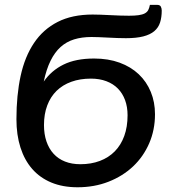

<svg xmlns="http://www.w3.org/2000/svg" viewBox="-20 -784 715 812"><path d="M635.5 -301Q635.5 -234.5 611 -178Q586.5 -121.5 542.8 -80.2Q499 -39 439 -15.5Q379 8 308 8Q245.5 8 197.2 -12Q149 -32 116.2 -69.5Q83.5 -107 66.5 -160.2Q49.5 -213.5 49.5 -280Q49.5 -381 67.2 -462.8Q85 -544.5 123.8 -602.2Q162.5 -660 223.8 -691.2Q285 -722.5 372 -722.5Q386.5 -722.5 405.8 -721.8Q425 -721 445.8 -720Q466.5 -719 487.2 -718.2Q508 -717.5 525.5 -717.5Q550 -717.5 566 -719.8Q582 -722 592 -727.2Q602 -732.5 606.8 -741.2Q611.5 -750 614 -763.5H643.5Q656.5 -763.5 660.2 -756Q664 -748.5 664 -739.5Q664 -711 657 -689Q650 -667 632.5 -652.2Q615 -637.5 585.8 -630Q556.5 -622.5 512.5 -622.5Q496.5 -622.5 476.5 -623.2Q456.5 -624 436.5 -625Q416.5 -626 398.2 -626.8Q380 -627.5 367 -627.5Q326 -627.5 293.5 -617.5Q261 -607.5 236.2 -585.2Q211.5 -563 193.8 -527Q176 -491 165 -439Q197 -485.5 248.8 -511Q300.5 -536.5 378 -536.5Q438 -536.5 485.8 -519Q533.5 -501.5 566.8 -470Q600 -438.5 617.8 -395.2Q635.5 -352 635.5 -301ZM519.5 -296.5Q519.5 -332 509 -360.5Q498.5 -389 478.8 -409.2Q459 -429.5 430 -440.5Q401 -451.5 364.5 -451.5Q318.5 -451.5 281.8 -438.2Q245 -425 219.2 -399.8Q193.5 -374.5 179.8 -338Q166 -301.5 166 -255Q166 -216.5 176.5 -185.8Q187 -155 206.8 -133.5Q226.5 -112 255 -100.8Q283.5 -89.5 320 -89.5Q365.5 -89.5 402.5 -103.5Q439.5 -117.5 465.5 -144Q491.5 -170.5 505.5 -209Q519.5 -247.5 519.5 -296.5Z"/></svg>

Font: Lato Semibold
Style: Italic
Weight: 600
Italic angle: -7°
Designer: Lukasz Dziedzic
Foundry: tyPoland Lukasz Dziedzic
Version: Version 2.006; 2014-01-15